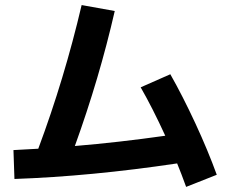

<svg xmlns="http://www.w3.org/2000/svg" viewBox="-20 -730 904 759"><path d="M131.3 -142.1Q234.4 -418.5 302.7 -710L433.6 -686.5Q373 -421.4 275.9 -152.8Q446.8 -167 633.3 -193.4Q583 -303.2 536.1 -384.8L653.3 -436.5Q702.1 -350.6 752.2 -242.7Q802.2 -134.8 836.9 -39.1L715.8 8.8Q696.8 -43.9 680.2 -84Q340.3 -33.2 37.1 -22.5L33.2 -136.7Z"/></svg>

Font: Pretendard GOV
Style: Bold
Weight: 700
Designer: Base glyphs from Inter by Rasmus Andersson; Hangeul glyphs from Noto Sans CJK(Source Han Sans) by Jang Soo-young and Kan
Foundry: Kil Hyung-jin
Version: Version 1.309